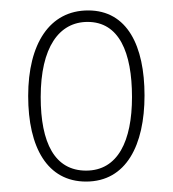

<svg xmlns="http://www.w3.org/2000/svg" viewBox="-20 -744 331 368"><path d="M257 -561C257 -656 224 -724 149 -724C75 -724 34 -660 34 -560C34 -461 71 -396 145 -396C222 -396 257 -466 257 -561ZM58 -558C58 -653 93 -702 148 -702C208 -702 233 -644 233 -558C233 -474 206 -417 145 -417C85 -417 58 -470 58 -558Z"/></svg>

Font: Noto Sans Khmer UI ExtraCondensed Thin
Style: Regular
Weight: 100
Width: 2
Designer: Danh Hong and the Monotype Design Team
Foundry: Monotype Imaging Inc.
Version: Version 2.002